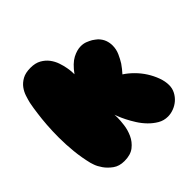

<svg xmlns="http://www.w3.org/2000/svg" viewBox="-193 -920 1107 1107"><g transform="rotate(-45 360.5 -367.0)"><path d="M361 -543Q399 -595 434.5 -613.5Q470 -632 501 -632Q523 -632 540.5 -625Q558 -618 572 -610Q587 -600 600 -589Q619 -569 626.5 -548Q634 -527 634 -505Q634 -474 621.5 -446Q609 -418 595 -396Q577 -370 556 -347Q584 -329 611 -302Q638 -275 658 -243.5Q678 -212 690.5 -178Q703 -144 703 -113Q703 -86 691 -63Q679 -40 660 -23.5Q641 -7 617 2Q593 11 570 11Q537 11 509.5 -5Q482 -21 458.5 -45Q435 -69 417 -97.5Q399 -126 386.5 -151Q374 -176 367 -194Q360 -212 359 -215Q359 -213 359.5 -207Q360 -201 360 -191Q360 -168 355.5 -133Q351 -98 336 -65Q321 -32 291.5 -8.5Q262 15 211 15Q169 15 141 -5.5Q113 -26 96 -50.5Q79 -75 72 -95.5Q65 -116 65 -117Q51 -174 45 -233Q39 -292 39 -348Q39 -402 42.5 -449.5Q46 -497 51 -532Q56 -573 63 -608Q68 -629 76 -653.5Q84 -678 99.5 -699Q115 -720 141 -734.5Q167 -749 208 -749Q247 -749 273.5 -734Q300 -719 317 -696.5Q334 -674 343 -647.5Q352 -621 356 -598Q360 -575 360.5 -559.5Q361 -544 361 -543Z"/></g></svg>

Font: Sniglet
Style: ExtraBold
Weight: 800
Version: Version 2.000; ttfautohint (v0.95) -l 8 -r 50 -G 200 -x 14 -